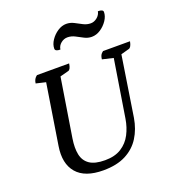

<svg xmlns="http://www.w3.org/2000/svg" viewBox="-155 -987 1006 1117"><g transform="rotate(-20 347.5 -428.5)"><path d="M294 12Q180 12 129.5 -47Q79 -106 96 -211L155 -584L95 -598Q98 -626 119 -641H318Q313 -605 298 -601L245 -587L187 -224Q178 -167 186.5 -126Q195 -85 227.5 -62.5Q260 -40 323 -40Q384 -40 424 -65.5Q464 -91 486 -133.5Q508 -176 516 -226L573 -582L505 -598Q507 -614 511.5 -623Q516 -632 528 -641H695Q688 -605 673 -601L622 -587L564 -214Q553 -148 521 -97Q489 -46 433 -17Q377 12 294 12ZM298 -734Q266 -734 266 -751Q266 -777 283.5 -803Q301 -829 327 -846Q353 -863 380 -863Q405 -863 427 -851.5Q449 -840 471 -828.5Q493 -817 517 -817Q538 -817 556.5 -832Q575 -847 579 -869Q611 -869 611 -853Q611 -827 593.5 -801Q576 -775 550 -758Q524 -741 496 -741Q472 -741 450 -752.5Q428 -764 406 -775.5Q384 -787 360 -787Q338 -787 319.5 -772Q301 -757 298 -734Z"/></g></svg>

Font: Petrona Medium
Style: Italic
Weight: 500
Italic angle: -9°
Designer: Ringo R. Seeber
Foundry: Ringo R. Seeber
Version: Version 2.001; ttfautohint (v1.8.3)